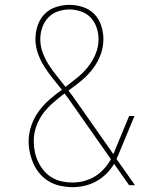

<svg xmlns="http://www.w3.org/2000/svg" viewBox="-20 -763 640 791"><path d="M279 8Q255 8 230.5 3Q206 -2 184.5 -14Q163 -26 146.5 -44.5Q130 -63 119.5 -85.5Q109 -108 103.5 -132Q98 -156 98 -181Q98 -214 109 -245.5Q120 -277 139 -303.5Q158 -330 183 -352Q208 -374 235 -393Q216 -417 197 -440.5Q178 -464 162 -489.5Q146 -515 136 -543.5Q126 -572 126 -602Q126 -630 135 -657.5Q144 -685 163.5 -705Q183 -725 210.5 -734Q238 -743 266 -743Q294 -743 321.5 -734Q349 -725 368.5 -705Q388 -685 397 -657.5Q406 -630 406 -602Q406 -568 394 -536.5Q382 -505 361.5 -478.5Q341 -452 315 -430.5Q289 -409 262 -390Q271 -378 280 -366Q289 -354 297 -342L447 -128Q449 -133 451.5 -138.5Q454 -144 456 -150L512 -285H534L475 -143Q472 -134 468 -125.5Q464 -117 460 -108L536 0H512L450 -88Q437 -66 418.5 -47.5Q400 -29 377.5 -16.5Q355 -4 330 2Q305 8 279 8ZM250 -405Q275 -424 299 -443.5Q323 -463 342.5 -487.5Q362 -512 374 -541Q386 -570 386 -601Q386 -626 378 -649.5Q370 -673 353.5 -690.5Q337 -708 313.5 -716Q290 -724 266 -724Q242 -724 218.5 -716Q195 -708 178.5 -690.5Q162 -673 154 -649.5Q146 -626 146 -602Q146 -573 156 -546Q166 -519 181.5 -495Q197 -471 215 -449Q233 -427 250 -405ZM279 -11Q303 -11 327 -17.5Q351 -24 371.5 -36.5Q392 -49 408.5 -67.5Q425 -86 437 -107L280 -331Q272 -343 263.5 -354.5Q255 -366 246 -378Q222 -360 198.5 -339.5Q175 -319 157 -294.5Q139 -270 129 -241Q119 -212 119 -181Q119 -159 123.5 -137.5Q128 -116 137.5 -96Q147 -76 161.5 -59Q176 -42 195 -31Q214 -20 235.5 -15.5Q257 -11 279 -11Z"/></svg>

Font: Iosevka Curly Slab ThEx
Style: Regular
Weight: 100
Width: 7
Monospace: yes
Designer: Belleve Invis
Foundry: Belleve Invis
Version: Version 11.1.0; ttfautohint (v1.8.3)